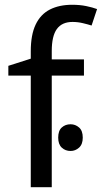

<svg xmlns="http://www.w3.org/2000/svg" viewBox="-20 -785 427 805"><path d="M276 -264Q296 -264 311.5 -250.5Q327 -237 327 -208Q327 -180 311.5 -166Q296 -152 276 -152Q254 -152 239 -166Q224 -180 224 -208Q224 -237 239 -250.5Q254 -264 276 -264ZM332 -468H197V0H109V-468H15V-509L109 -539V-570Q109 -639 129.5 -682Q150 -725 189 -745Q228 -765 283 -765Q315 -765 341.5 -759.5Q368 -754 387 -747L364 -678Q348 -683 327 -688Q306 -693 284 -693Q240 -693 218.5 -663.5Q197 -634 197 -571V-536H332Z"/></svg>

Font: utamil15
Style: Book
Weight: 400
Designer: Jelle Bosma - Monotype Design Team
Foundry: Monotype Imaging Inc.
Version: Version 2.003